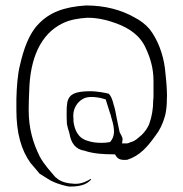

<svg xmlns="http://www.w3.org/2000/svg" viewBox="-20 -606 669 703"><path d="M40 -203C40 -118 58 -56 92 -9C103 3 113 16 125 30C144 41 161 54 178 61C189 66 224 77 235 77C286 78 304 62 314 51L312 49C302 55 281 68 254 67C229 66 202 61 185 44L183 43C165 21 143 -1 126 -32C102 -80 85 -133 85 -204C85 -227 86 -251 87 -274C90 -390 127 -481 210 -521C237 -534 268 -539 300 -541H301C341 -541 377 -531 407 -520C452 -503 493 -477 514 -429C530 -395 542 -356 542 -311V-255C542 -250 542 -247 541 -240C541 -208 536 -179 527 -154C521 -137 509 -122 499 -112C489 -105 478 -90 457 -85C453 -83 449 -81 444 -81H427L429 -97C429 -102 422 -115 418 -122L407 -175C404 -193 400 -213 395 -226V-228C390 -244 387 -254 378 -263C362 -267 331 -272 313 -272C229 -272 224 -249 224 -193C224 -181 224 -168 225 -152C227 -143 230 -130 233 -123V-121L234 -119C240 -81 257 -59 290 -54H291L293 -53C324 -43 362 -41 392 -41H401C409 -27 416 -18 446 -21C493 -36 521 -70 549 -109C564 -128 576 -152 584 -181C589 -199 591 -222 591 -244V-246C592 -253 591 -262 591 -272C590 -300 587 -327 584 -355C577 -411 556 -463 528 -499C513 -517 493 -532 471 -543C425 -569 366 -586 295 -586C214 -581 160 -560 120 -517C86 -482 66 -425 53 -367C45 -337 41 -288 40 -244ZM249 -162V-170C244 -205 262 -237 293 -248C315 -255 350 -248 367 -242C373 -224 379 -204 384 -188L385 -187V-186C388 -168 410 -122 387 -91L383 -86C374 -84 364 -83 352 -83C332 -83 316 -85 299 -91C262 -102 252 -137 249 -162Z"/></svg>

Font: SolarCharger
Style: 150
Weight: 100
Designer: Mew Too
Foundry: Cannot Into Space Fonts/KineticPlasma Fonts
Version: Version 1.100